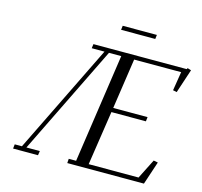

<svg xmlns="http://www.w3.org/2000/svg" viewBox="-118 -978 1165 1108"><g transform="rotate(15 464.0 -424.0)"><path d="M53.2 0 56.2 -25.9H99.1L418 -676.8H341.8L345.2 -702.1H902.8L905.8 -709L928.2 -702.1L880.9 -559.1L857.9 -564L876 -676.8H595.2L550.8 -376H755.9L752.9 -350.1H546.9L498 -25.9H795.9L855 -143.1L880.9 -138.2L835 0H377L378.9 -25.9H422.9L518.1 -676.8H444.8L126 -25.9H206.1L202.1 0ZM478 -823.2 481 -848.1H685.1L682.1 -823.2Z"/></g></svg>

Font: Dehuti
Style: Italic
Weight: 400
Version: Version 1.2